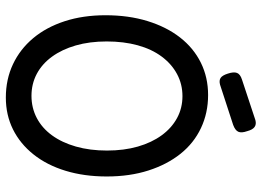

<svg xmlns="http://www.w3.org/2000/svg" viewBox="-142 -760 917 674"><g transform="rotate(90 317.0 -423.5)"><path d="M323 15Q259 15 206 -10Q153 -35 114.5 -81Q76 -127 55 -191.5Q34 -256 34 -335Q34 -416 54.5 -482.5Q75 -549 112 -596.5Q149 -644 200.5 -669.5Q252 -695 314 -695Q377 -695 430 -670Q483 -645 520.5 -598Q558 -551 579 -485.5Q600 -420 600 -339Q600 -260 580 -194.5Q560 -129 522.5 -82Q485 -35 434.5 -10Q384 15 323 15ZM317 -75Q359 -75 394.5 -93.5Q430 -112 455.5 -147Q481 -182 495 -231Q509 -280 509 -340Q509 -400 495 -448.5Q481 -497 455.5 -532Q430 -567 395 -586Q360 -605 318 -605Q276 -605 240.5 -586Q205 -567 179 -532Q153 -497 139.5 -448Q126 -399 126 -339Q126 -279 140 -230.5Q154 -182 179.5 -147Q205 -112 240 -93.5Q275 -75 317 -75ZM278 -737Q263 -733 254 -739Q245 -745 239 -764Q232 -785 236.5 -796.5Q241 -808 260 -814L402 -861Q417 -865 426.5 -858Q436 -851 441 -832Q448 -812 443 -801Q438 -790 419 -783Z"/></g></svg>

Font: Fredoka SemiCondensed
Style: Regular
Weight: 400
Width: 4
Designer: Ben Nathan
Foundry: Milena B. Brandão, Ben Nathan
Version: Version 2.001